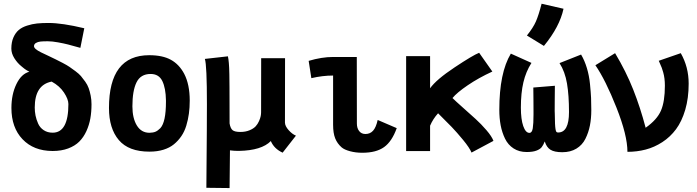

<svg xmlns="http://www.w3.org/2000/svg" viewBox="-20 -794 3663 1009"><path d="M251.5 -365.2Q162.6 -348.1 162.6 -229Q162.6 -207.5 166.7 -186.8Q170.9 -166 180.4 -144.5Q189.9 -123 209.7 -109.9Q229.5 -96.7 256.8 -96.7Q339.4 -96.7 339.4 -247.1Q339.4 -272.5 316.4 -307.4Q293.5 -342.3 251.5 -365.2ZM460.9 -246.1Q460.9 -206.1 454.8 -171.6Q448.7 -137.2 434.1 -105Q419.4 -72.8 396.7 -50Q374 -27.3 338.4 -13.9Q302.7 -0.5 256.8 -0.5H255.9Q156.7 -1 98.4 -62.3Q40 -123.5 40 -226.6Q40 -297.9 66.2 -352.1Q92.3 -406.2 134.3 -417Q126.5 -420.9 119.9 -425Q113.3 -429.2 109.6 -431.9Q106 -434.6 100.1 -439.5Q94.2 -444.3 91.3 -446.8Q71.3 -462.9 55.4 -488Q39.6 -513.2 39.6 -538.6Q39.6 -572.3 50.5 -597.2Q61.5 -622.1 78.6 -636.5Q95.7 -650.9 122.3 -659.4Q148.9 -668 175 -670.7Q201.2 -673.3 235.4 -673.3Q306.6 -673.3 422.9 -645.5L402.3 -542.5Q358.9 -554.7 337.2 -560.3Q315.4 -565.9 284.4 -571.5Q253.4 -577.1 231.4 -577.1Q207 -577.1 192.9 -575.7Q178.7 -574.2 168.7 -568.1Q158.7 -562 158.7 -551.3Q158.7 -537.1 195.3 -519Q208 -513.2 233.9 -500.7Q259.8 -488.3 272.9 -481.9Q286.1 -475.6 309.3 -463.4Q332.5 -451.2 345 -442.6Q357.4 -434.1 376.2 -420.2Q395 -406.2 405.3 -394.3Q415.5 -382.3 427.7 -365.2Q439.9 -348.1 446 -330.8Q452.1 -313.5 456.5 -291.7Q460.9 -270 460.9 -246.1Z M822.8 -120.6Q852.1 -152.8 852.1 -258.8Q852.1 -258.8 852.1 -266.6Q851.1 -331.1 833 -368.2Q814.9 -405.3 771.5 -405.3Q719.2 -405.3 697.5 -361.3Q675.8 -317.4 675.8 -235.4Q675.8 -172.9 699.2 -134.5Q722.7 -96.2 765.6 -96.2Q785.2 -96.7 797.1 -101.8Q809.1 -106.9 822.8 -120.6ZM765.1 2.9Q656.2 2.9 604.5 -57.9Q552.7 -118.7 552.7 -226.6Q552.7 -503.9 764.2 -503.9Q834.5 -503.9 878.2 -479.7Q921.9 -455.6 948.2 -405.8Q977.1 -350.1 977.1 -265.1Q977.1 -229 972.7 -196.8Q968.3 -164.6 959 -133.8Q949.7 -103 933.1 -78.6Q916.5 -54.2 893.8 -35.6Q871.1 -17.1 838.6 -7.1Q806.2 2.9 766.1 2.9Z M1188.5 -3.9 1186.5 194.3 1064.5 192.9 1066.9 -111.8Q1066.9 -130.9 1067.1 -176.3Q1067.4 -221.7 1067.4 -246.1Q1067.4 -452.1 1056.6 -484.4L1177.7 -498Q1180.7 -484.9 1182.6 -463.1Q1184.6 -441.4 1185.3 -404.1Q1186 -366.7 1186 -335.7Q1186 -304.7 1186.3 -244.4Q1186.5 -184.1 1186.5 -145.5Q1190.9 -119.6 1202.1 -110.1Q1213.4 -100.6 1243.2 -100.6Q1270.5 -100.6 1291.5 -109.4Q1312.5 -118.2 1323.5 -130.1Q1334.5 -142.1 1341.3 -157.7Q1348.1 -173.3 1350.1 -184.1Q1352.1 -194.8 1352.1 -204.1L1352.5 -488.3H1478L1477.5 -149.4Q1478 -131.3 1496.6 -110.4Q1515.1 -89.4 1535.2 -81.1L1465.3 8.3Q1420.4 -12.2 1403.3 -52.7Q1355 -3.4 1236.3 -1H1231.9Q1210.4 -1 1188.5 -3.9Z M1730.5 -494.6H1855Q1855 -494.6 1855.5 -144.5Q1855.5 -120.6 1867.4 -105.2Q1879.4 -89.8 1900.4 -89.8Q1924.8 -89.8 1940.4 -106.9Q1956.1 -124 1964.8 -163.6L2064.9 -120.6Q2040 -50.8 1998.5 -21Q1957 8.8 1883.8 8.8Q1849.1 8.8 1819.3 0.7Q1789.6 -7.3 1775.4 -19.5Q1752.4 -39.6 1741.5 -66.9Q1730.5 -94.2 1730.5 -138.7V-397Q1675.3 -397 1616.2 -383.3L1602.1 -474.1Q1670.9 -494.6 1730.5 -494.6Z M2357.9 -278.8Q2373.5 -263.2 2411.9 -229.2Q2450.2 -195.3 2479.2 -168.9Q2508.3 -142.6 2536.4 -109.9Q2564.5 -77.1 2573.2 -53.7L2458 7.8Q2447.8 -17.1 2414.1 -58.1Q2380.4 -99.1 2353.8 -126.7Q2327.1 -154.3 2282.2 -198.7Q2254.9 -168.5 2240.2 -133.3V0H2114.3V-499H2240.2V-330.1Q2272.9 -376 2369.1 -439.9Q2465.3 -503.9 2498 -516.6L2567.4 -418Q2495.1 -384.8 2438 -345.9Q2380.9 -307.1 2357.9 -278.8Z M2749 -607.4Q2781.7 -647.9 2796.1 -680.7Q2810.5 -713.4 2826.2 -774.4L2941.4 -748Q2921.4 -653.8 2838.4 -552.7ZM2782.7 -334 2896 -343.3Q2895.5 -319.3 2895.3 -272.5Q2895 -225.6 2895 -210.4Q2895.5 -206.5 2895.5 -197.8Q2896 -162.6 2896.7 -144.5Q2897.5 -126.5 2899.4 -115Q2901.4 -103.5 2904.3 -100.6Q2907.2 -97.7 2913.1 -97.7Q2970.2 -97.7 2970.2 -205.1Q2970.2 -293 2959.7 -355.2Q2949.2 -417.5 2920.4 -462.4L3033.7 -507.3Q3052.2 -476.1 3064.2 -436.3Q3076.2 -396.5 3080.6 -351.8Q3085 -307.1 3086.2 -279.8Q3087.4 -252.4 3087.4 -215.3Q3087.4 -171.4 3080.1 -134.3Q3072.8 -97.2 3056.4 -64.5Q3040 -31.7 3009 -12.9Q2978 5.9 2935.1 5.9Q2893.6 5.9 2872.8 -7.1Q2852.1 -20 2842.8 -50.8Q2835 -30.8 2826.2 -20Q2817.4 -9.3 2798.3 -2.2Q2779.3 4.9 2747.6 4.9Q2708 4.9 2679 -13.9Q2649.9 -32.7 2634 -65.4Q2618.2 -98.1 2611.1 -135.5Q2604 -172.9 2604 -216.8Q2604 -411.6 2664.6 -512.2L2772.9 -463.4Q2743.7 -417.5 2730.5 -361.3Q2717.3 -305.2 2717.3 -228.5Q2717.3 -167.5 2729.7 -131.6Q2742.2 -95.7 2762.2 -95.7Q2775.9 -95.7 2779.8 -119.6Q2783.7 -143.6 2783.7 -192.9V-207Q2783.7 -223.1 2783.4 -264.4Q2783.2 -305.7 2782.7 -334Z M3212.4 -514.6Q3270 -418.5 3307.6 -323.5Q3345.2 -228.5 3373 -122.6Q3433.1 -165 3453.6 -212.9Q3474.1 -260.7 3474.1 -343.8Q3474.1 -363.3 3471.9 -380.9Q3469.7 -398.4 3465.3 -413.8Q3460.9 -429.2 3457.8 -437.5Q3454.6 -445.8 3448.5 -459.5Q3442.4 -473.1 3441.9 -474.6L3557.6 -514.6Q3599.1 -441.9 3599.1 -354.5Q3599.1 -278.3 3581.1 -217Q3563 -155.8 3532.7 -115Q3502.4 -74.2 3460.7 -47.1Q3418.9 -20 3373.3 -8.1Q3327.6 3.9 3277.3 3.9Q3277.3 -83 3219.7 -228.5Q3162.1 -374 3108.9 -451.2Z"/></svg>

Font: Fantasque Sans Mono
Style: Bold
Weight: 700
Monospace: yes
Designer: Jany Belluz
Version: Version 1.8.0 ; ttfautohint (v1.8.2)